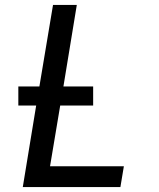

<svg xmlns="http://www.w3.org/2000/svg" viewBox="-20 -755 640 775"><path d="M72 0 126 -329H54V-406H139L194 -735H290L236 -406H356V-329H223L182 -84H480L466 0Z"/></svg>

Font: Iosevka SS04 Md Ex Obl
Style: Regular
Weight: 500
Width: 7
Italic angle: -9°
Monospace: yes
Designer: Belleve Invis
Foundry: Belleve Invis
Version: Version 19.0.0; ttfautohint (v1.8.4)